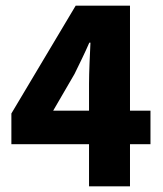

<svg xmlns="http://www.w3.org/2000/svg" viewBox="-20 -655 572 675"><path d="M167 -266 242 -395C260 -432 278 -468 294 -505H298C296 -463 293 -401 293 -360V-266ZM293 0H437V-148H509V-266H437V-635H246L20 -256V-148H293Z"/></svg>

Font: DAIFUKU Sans
Style: Bold
Weight: 700
Designer: Original font ‘Source Han Sans JP’ : Paul D. Hunt
Foundry: Daifuku
Version: Version 1.000